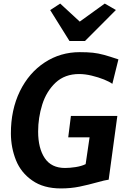

<svg xmlns="http://www.w3.org/2000/svg" viewBox="-20 -1047 724 1075"><path d="M321 8Q223.5 8 160.5 -36.5Q97.5 -80 69.5 -149.8Q41.5 -219.5 41 -299Q40.5 -431.5 91.5 -536.5Q142.5 -640 230.5 -697.5Q318.5 -755 426.5 -755Q469.5 -755 499.8 -751.8Q530 -748.5 562 -739.8Q594 -731 643 -714.5L609 -577.5Q594 -589 562.5 -601.8Q531 -614.5 493.5 -623.5Q456 -632.5 423 -632.5Q343 -632.5 291 -584Q239.5 -535 216.5 -461.5Q193.5 -388 193.5 -310.5Q193.5 -217 230.5 -161.8Q267.5 -106.5 344 -106.5Q370.5 -106.5 403.2 -111.5Q436 -116.5 459.5 -128L481.5 -278H362L377 -398H637L588.5 -41Q576 -39.5 561.8 -36Q547.5 -32.5 527.5 -27Q474 -12 425.2 -2Q376.5 8 321 8ZM369 -817.5 261 -990.5 317 -1027 426.5 -926 566.5 -1027 629 -991 456 -817.5Z"/></svg>

Font: Merriweather Sans Italic
Style: Bold
Weight: 700
Italic angle: -7.5°
Designer: Eben Sorkin
Foundry: Eben Sorkin
Version: Version 1.008; ttfautohint (v1.7.19-72a1) -l 8 -r 50 -G 200 